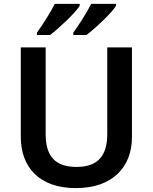

<svg xmlns="http://www.w3.org/2000/svg" viewBox="-20 -958 787 988"><path d="M577 -928V-938H449C427 -893 385 -828 357 -790V-778H425C473 -814 556 -893 577 -928ZM390 -928V-938H262C239 -893 198 -828 170 -790V-778H238C285 -814 369 -893 390 -928ZM659 -252V-714H532V-268C532 -158 485 -99 374 -99C268 -99 215 -150 215 -267V-714H87V-254C87 -95 185 10 370 10C565 10 659 -104 659 -252Z"/></svg>

Font: Noto Sans Vithkuqi SemiBold
Style: Regular
Weight: 600
Version: Version 1.001